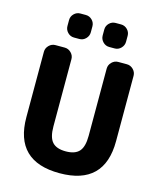

<svg xmlns="http://www.w3.org/2000/svg" viewBox="-137 -1051 967 1158"><g transform="rotate(15 346.0 -471.5)"><path d="M66 -265V-673Q66 -696 83 -713Q100 -730 123 -730H181Q204 -730 221 -713Q238 -696 238 -673V-253Q238 -185 264 -156Q290 -127 348 -127Q406 -127 432 -156Q458 -185 458 -253V-673Q458 -696 475 -713Q492 -730 515 -730H569Q592 -730 609 -713Q626 -696 626 -673V-265Q626 10 346 10Q66 10 66 -265ZM439 -953H473Q496 -953 512.5 -936.5Q529 -920 529 -897V-860Q529 -837 512.5 -820Q496 -803 473 -803H439Q416 -803 399.5 -820Q383 -837 383 -860V-897Q383 -920 399.5 -936.5Q416 -953 439 -953ZM219 -953H253Q276 -953 292.5 -936.5Q309 -920 309 -897V-860Q309 -837 292.5 -820Q276 -803 253 -803H219Q196 -803 179.5 -820Q163 -837 163 -860V-897Q163 -920 179.5 -936.5Q196 -953 219 -953Z"/></g></svg>

Font: Rounded Mplus 1c ExtraBold
Style: Regular
Weight: 800
Version: Version 1.059.20150529